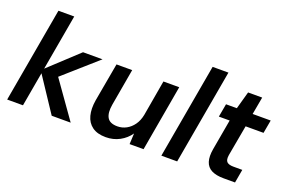

<svg xmlns="http://www.w3.org/2000/svg" viewBox="-95 -1038 2032 1369"><g transform="rotate(20 920.5 -354.0)"><path d="M361 0 176 -279 416 -502H564L272 -244L282 -315L505 0ZM23 0 150 -720H270L143 0Z M774 12Q710 12 671.5 -16Q633 -44 620 -94Q607 -144 618 -211L670 -502H789L740 -222Q729 -158 748.5 -123.5Q768 -89 826 -89Q862 -89 893.5 -106Q925 -123 947.5 -154.5Q970 -186 979 -231L1026 -502H1146L1058 0H952L956 -82Q926 -39 879 -13.5Q832 12 774 12Z M1193 0 1320 -720H1440L1313 0Z M1665 0Q1608 0 1573 -18Q1538 -36 1526 -74Q1514 -112 1524 -170L1565 -402H1483L1501 -502H1583L1620 -635H1727L1703 -502H1840L1822 -402H1686L1644 -169Q1638 -131 1652.5 -116.5Q1667 -102 1703 -102H1770L1752 0Z"/></g></svg>

Font: DM Sans 16pt SemiBold
Style: Italic
Weight: 600
Italic angle: -10°
Version: Version 4.004;gftools[0.9.30]